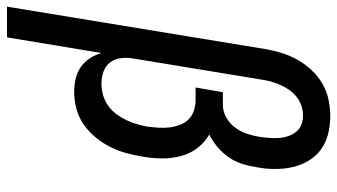

<svg xmlns="http://www.w3.org/2000/svg" viewBox="-256 -550 988 563"><g transform="rotate(90 238.5 -269.0)"><path d="M-23 205 102 -556Q106 -579 113.5 -602.5Q121 -626 133.5 -648Q146 -670 164 -689Q182 -708 204 -720.5Q226 -733 250.5 -738Q275 -743 298 -743Q325 -743 350.5 -736.5Q376 -730 396 -715.5Q416 -701 429 -679Q442 -657 447.5 -632.5Q453 -608 453 -581Q453 -554 448 -528Q445 -507 438.5 -486Q432 -465 419.5 -446.5Q407 -428 389.5 -413Q372 -398 352 -388Q375 -375 391.5 -353.5Q408 -332 415 -305.5Q422 -279 422 -250.5Q422 -222 417 -194Q413 -169 406.5 -145Q400 -121 388.5 -98Q377 -75 360 -54.5Q343 -34 322 -19.5Q301 -5 276 1.5Q251 8 227 8Q207 8 188 3.5Q169 -1 154 -11.5Q139 -22 128.5 -38Q118 -54 113 -72L67 205ZM203 -72Q219 -72 235.5 -76.5Q252 -81 266.5 -91Q281 -101 291.5 -115Q302 -129 309.5 -144.5Q317 -160 321.5 -176Q326 -192 329 -208Q331 -224 332 -240.5Q333 -257 331 -272.5Q329 -288 323.5 -302.5Q318 -317 307.5 -327.5Q297 -338 282 -343Q267 -348 251 -348H214L228 -428H265Q284 -428 302 -438Q320 -448 332 -464.5Q344 -481 350 -499.5Q356 -518 359 -537Q361 -551 362 -565.5Q363 -580 362 -593.5Q361 -607 356.5 -620Q352 -633 344 -643Q336 -653 323.5 -658Q311 -663 296 -663Q282 -663 268 -658.5Q254 -654 242 -644.5Q230 -635 221.5 -623Q213 -611 207 -597.5Q201 -584 197 -570Q193 -556 191 -542L129 -165Q126 -147 128 -129Q130 -111 140.5 -97.5Q151 -84 167.5 -78Q184 -72 203 -72Z"/></g></svg>

Font: Iosevka Curly Slab MdObl
Style: Regular
Weight: 500
Italic angle: -9°
Monospace: yes
Designer: Belleve Invis
Foundry: Belleve Invis
Version: Version 11.0.0; ttfautohint (v1.8.3)